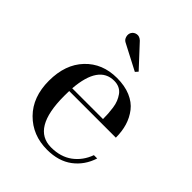

<svg xmlns="http://www.w3.org/2000/svg" viewBox="-197 -796 918 918"><g transform="rotate(45 261.5 -337.5)"><path d="M180.7 -618.7Q168.5 -625 164.3 -640.1Q160.2 -655.3 167 -667.5Q174.8 -681.2 191.2 -684.3Q207.5 -687.5 223.1 -672.9L324.2 -564L312 -550.3ZM477.5 -130.4Q457 -66.4 406.5 -28.3Q356 9.8 278.3 9.8Q180.2 9.8 115.7 -55.2Q51.3 -120.1 51.3 -230Q51.3 -340.3 112.8 -405Q174.3 -469.7 272.5 -469.7Q325.2 -469.7 364.3 -453.1Q403.3 -436.5 426 -407.2Q448.7 -377.9 459.5 -342Q470.2 -306.2 470.2 -263.7H154.8Q154.3 -252.4 154.3 -230Q154.3 -11.7 284.2 -11.7Q348.6 -11.7 392.1 -43.9Q435.5 -76.2 455.1 -130.4ZM272.5 -450.7Q168.9 -450.7 155.8 -283.2H363.8Q363.8 -302.7 362.8 -318.8Q361.8 -335 358.9 -355.7Q356 -376.5 349.6 -392.1Q343.3 -407.7 333.5 -421.6Q323.7 -435.5 308.1 -443.1Q292.5 -450.7 272.5 -450.7Z"/></g></svg>

Font: Bodoni* 11pt
Style: Regular
Weight: 400
Version: Version 2.3